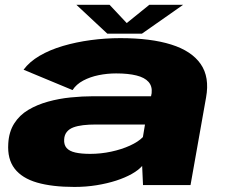

<svg xmlns="http://www.w3.org/2000/svg" viewBox="-20 -750 916 778"><path d="M281.5 7.5Q328.5 7.5 371.5 0.5Q414.5 -6.5 450.8 -18.2Q487 -30 514 -45.2Q541 -60.5 556 -77.5L559.5 0H752L815 -355Q830 -437.5 793.2 -490.5Q756.5 -543.5 673.8 -569.5Q591 -595.5 467.5 -595.5Q407.5 -595.5 348 -587.5Q288.5 -579.5 235 -563.8Q181.5 -548 140.2 -523.8Q99 -499.5 75.5 -467.5L274 -385Q289 -408.5 317.2 -423.5Q345.5 -438.5 380 -445.5Q414.5 -452.5 450.5 -452.5Q499.5 -452.5 532.8 -444.2Q566 -436 581.8 -418.2Q597.5 -400.5 594.5 -372.5L592 -360H357.5Q314 -360 266.5 -355.2Q219 -350.5 174.8 -338.2Q130.5 -326 94.8 -304.8Q59 -283.5 37.5 -249.5Q16 -215.5 13.5 -168Q9.5 -105.5 39.2 -66.8Q69 -28 130.2 -10.2Q191.5 7.5 281.5 7.5ZM345.5 -126.5Q309.5 -126.5 285.2 -132Q261 -137.5 249.8 -150.5Q238.5 -163.5 240 -185.5Q241 -203.5 250.8 -215.5Q260.5 -227.5 277.2 -233.8Q294 -240 317 -242.8Q340 -245.5 369 -245.5H567.5L559 -194.5Q540.5 -175.5 506.5 -160Q472.5 -144.5 430.5 -135.5Q388.5 -126.5 345.5 -126.5ZM415 -613.5H555L722 -730.5H585L493.5 -656.5L424 -730.5H289.5Z"/></svg>

Font: Anybody Expanded ExtraBold
Style: Italic
Weight: 800
Width: 7
Italic angle: -10°
Version: Version 1.113;gftools[0.9.25]